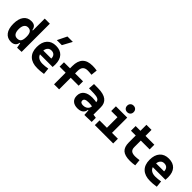

<svg xmlns="http://www.w3.org/2000/svg" viewBox="288 -2156 3526 3526"><g transform="rotate(45 2051.0 -392.5)"><path d="M241.7 9.8Q145.5 9.8 92 -59.6Q38.6 -128.9 38.6 -258.3Q38.6 -386.7 92 -457Q145.5 -527.3 242.7 -527.3Q299.3 -527.3 328.9 -501.7Q358.4 -476.1 367.2 -423.8H410.2L379.9 -258.3Q379.9 -333.5 354.7 -368.2Q329.6 -402.8 278.8 -402.8Q230.5 -402.8 204.1 -365Q177.7 -327.1 177.7 -258.3Q177.7 -187 203.4 -150.9Q229 -114.7 278.8 -114.7Q335.4 -114.7 357.7 -148.9Q379.9 -183.1 379.9 -258.3L415 -93.8H369.1Q361.3 -42 328.6 -16.1Q295.9 9.8 241.7 9.8ZM398.9 4.9 379.9 -97.7V-732.4H512.2V0Z M924.8 9.8Q790.4 9.8 717.2 -59.8Q644 -129.4 644 -259.8Q644 -386.7 706.2 -457Q768.4 -527.3 881.8 -527.3Q992.6 -527.3 1053.2 -462.4Q1113.8 -397.4 1113.8 -273.4Q1113.8 -238.3 1110.7 -206.5H731V-298.3H983.9Q983.9 -350.5 957.3 -378.4Q930.7 -406.2 882.8 -406.2Q831.1 -406.2 802.5 -369.4Q773.9 -332.5 773.9 -264.6Q773.9 -191.5 816.2 -153.4Q858.5 -115.2 936.5 -115.2Q971.7 -115.2 1005.9 -118.9Q1040 -122.6 1075.7 -128.9L1088.4 -3.9Q1038.8 4.9 997.6 7.3Q956.5 9.8 924.8 9.8ZM816.4 -609.4 907.2 -794.9H1047.4L946.8 -609.4Z M1354 0V-473.6Q1354 -742.2 1613.3 -742.2Q1673.2 -742.2 1729 -732.4L1716.3 -609.9Q1683.4 -613.8 1658.4 -615.2Q1633.3 -616.7 1610.4 -616.7Q1485.8 -616.7 1485.8 -478.5V0ZM1196.8 -301.3V-414.6H1691.9V-301.3Z M2146 4.9 2134.8 -148.4 2132.8 -215.8V-316.9Q2132.8 -358.4 2097.4 -377.7Q2062 -397 1992.2 -398.9L1859.9 -402.3L1869.6 -522.5L1982.4 -521Q2123 -519 2191.4 -465.6Q2259.8 -412.1 2259.8 -309.6V-118.2L2331.5 -107.4V0ZM1970.7 9.8Q1888.2 9.8 1842.3 -30.8Q1796.4 -71.3 1796.4 -146Q1796.4 -232.9 1856.4 -279.3Q1916.5 -325.7 2026.9 -325.7Q2069.3 -325.7 2100.3 -321.3Q2131.3 -316.9 2163.1 -307.6L2141.6 -204.6Q2110.4 -211.9 2085.4 -213.1Q2060.5 -214.4 2033.2 -214.4Q1930.7 -214.4 1930.7 -155.8Q1930.7 -129.4 1949.2 -115.5Q1967.8 -101.6 2003.4 -101.6Q2046.4 -101.6 2075.2 -117.7Q2104 -133.8 2118.4 -158.7Q2132.8 -183.6 2132.8 -210V-242.2L2151.4 -109.4H2109.9L2127 -125Q2125.5 -80.1 2106.4 -50Q2087.4 -20 2053 -5.1Q2018.6 9.8 1970.7 9.8Z M2605 0V-488.3H2736.8V0ZM2413.6 0V-122.1H2614.7V0ZM2727.1 0V-122.1H2890.1V0ZM2442.9 -395.5V-517.6H2736.8V-395.5ZM2665 -587.4Q2627.4 -587.4 2604 -610.8Q2580.6 -634.3 2580.6 -671.9Q2580.6 -709.5 2604 -732.9Q2627.4 -756.3 2665 -756.3Q2702.6 -756.3 2726.1 -732.9Q2749.5 -709.5 2749.5 -671.9Q2749.5 -634.3 2726.1 -610.8Q2702.6 -587.4 2665 -587.4Z M3332.5 9.8Q3198.8 9.8 3139.2 -43.9Q3079.6 -97.7 3079.6 -215.8V-283.2H3211.4V-228.5Q3211.4 -169.3 3241.9 -142.5Q3272.4 -115.7 3342.3 -115.7Q3364.7 -115.7 3390.3 -118.4Q3415.9 -121.1 3448.7 -125.5L3460.4 -2Q3428.2 3.9 3397.6 6.8Q3367 9.8 3332.5 9.8ZM3079.6 -252.4V-673.8H3211.4V-252.4ZM2955.6 -396V-517.6H3440.9V-396Z M3854.5 9.8Q3720.1 9.8 3646.9 -59.8Q3573.7 -129.4 3573.7 -259.8Q3573.7 -386.7 3635.9 -457Q3698.1 -527.3 3811.5 -527.3Q3922.3 -527.3 3982.9 -462.4Q4043.5 -397.4 4043.5 -273.4Q4043.5 -238.3 4040.4 -206.5H3660.6V-298.3H3913.6Q3913.6 -350.5 3887 -378.4Q3860.4 -406.2 3812.5 -406.2Q3760.7 -406.2 3732.2 -369.4Q3703.6 -332.5 3703.6 -264.6Q3703.6 -191.5 3745.9 -153.4Q3788.2 -115.2 3866.2 -115.2Q3901.4 -115.2 3935.6 -118.9Q3969.7 -122.6 4005.4 -128.9L4018.1 -3.9Q3968.5 4.9 3927.3 7.3Q3886.2 9.8 3854.5 9.8Z"/></g></svg>

Font: Cascadia Code PL
Style: Regular
Weight: 400
Monospace: yes
Designer: Aaron Bell
Foundry: Saja Typeworks
Version: Version 2102.003